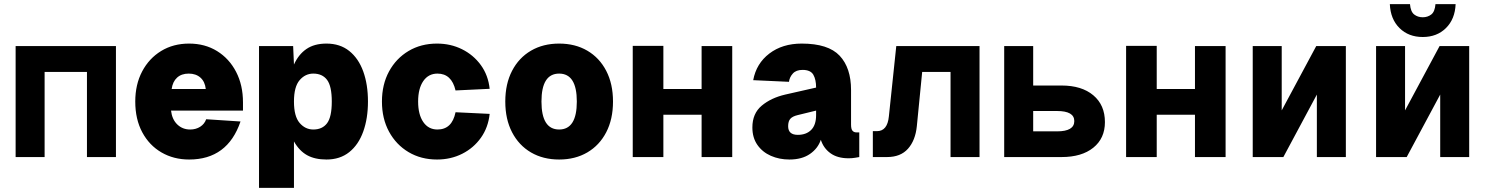

<svg xmlns="http://www.w3.org/2000/svg" viewBox="-20 -764 7240 934"><path d="M56 0V-540H544V0H403V-414H197V0Z M900 12Q825 12 765.5 -22.5Q706 -57 672 -120.5Q638 -184 638 -270Q638 -353 671.5 -416.5Q705 -480 764 -516Q823 -552 900 -552Q977 -552 1036 -515.5Q1095 -479 1128.5 -414.5Q1162 -350 1162 -266V-226H812Q817 -183 842.5 -158.5Q868 -134 905 -134Q933 -134 954 -147.5Q975 -161 983 -184L1150 -173Q1087 12 900 12ZM815 -331H981Q977 -367 955 -386.5Q933 -406 898 -406Q863 -406 841.5 -386.5Q820 -367 815 -331Z M1240 150V-540H1406L1410 -450Q1432 -499 1470.5 -525.5Q1509 -552 1568 -552Q1634 -552 1679 -516Q1724 -480 1747 -416.5Q1770 -353 1770 -270Q1770 -188 1747 -124Q1724 -60 1679 -24Q1634 12 1568 12Q1512 12 1474 -9Q1436 -30 1410 -76V150ZM1504 -134Q1548 -134 1571 -164.5Q1594 -195 1594 -270Q1594 -345 1571 -375.5Q1548 -406 1504 -406Q1465 -406 1437.5 -374Q1410 -342 1410 -270Q1410 -198 1437.5 -166Q1465 -134 1504 -134Z M2106 12Q2028 12 1967.5 -24Q1907 -60 1872.5 -123.5Q1838 -187 1838 -270Q1838 -353 1872.5 -416.5Q1907 -480 1967.5 -516Q2028 -552 2106 -552Q2172 -552 2227.5 -524.5Q2283 -497 2319 -447.5Q2355 -398 2362 -332L2196 -324Q2177 -406 2108 -406Q2064 -406 2039 -369.5Q2014 -333 2014 -270Q2014 -207 2039 -170.5Q2064 -134 2108 -134Q2179 -134 2196 -218L2362 -210Q2355 -144 2319.5 -94Q2284 -44 2228.5 -16Q2173 12 2106 12Z M2700 12Q2622 12 2563 -22.5Q2504 -57 2471 -120.5Q2438 -184 2438 -270Q2438 -356 2471 -419.5Q2504 -483 2563 -517.5Q2622 -552 2700 -552Q2778 -552 2837 -517.5Q2896 -483 2929 -419.5Q2962 -356 2962 -270Q2962 -184 2929 -120.5Q2896 -57 2837 -22.5Q2778 12 2700 12ZM2700 -134Q2786 -134 2786 -270Q2786 -406 2700 -406Q2614 -406 2614 -270Q2614 -134 2700 -134Z M3058 0V-541H3207V-331H3393V-540H3542V0H3393V-206H3207V0Z M3820 12Q3771 12 3730 -6Q3689 -24 3664.5 -59Q3640 -94 3640 -144Q3640 -212 3685.5 -250Q3731 -288 3800 -304L3950 -338Q3950 -377 3936.5 -400.5Q3923 -424 3884 -424Q3853 -424 3837 -406.5Q3821 -389 3818 -366L3644 -374Q3659 -455 3722.5 -503.5Q3786 -552 3880 -552Q4009 -552 4064.5 -493Q4120 -434 4120 -326V-158Q4120 -136 4127 -128Q4134 -120 4146 -120H4160V0Q4154 1 4139.5 3.5Q4125 6 4108 6Q4054 6 4020 -18.5Q3986 -43 3973 -84Q3959 -42 3920 -15Q3881 12 3820 12ZM3861 -108Q3902 -108 3926 -132Q3950 -156 3950 -204V-226L3860 -204Q3835 -198 3824.5 -186Q3814 -174 3814 -150Q3814 -108 3861 -108Z M4226 0V-126H4246Q4297 -126 4304 -198L4340 -540H4745V0H4604V-414H4466L4440 -150Q4433 -81 4397 -40.5Q4361 0 4295 0Z M4865 0V-540H5006V-348H5144Q5242 -348 5298.5 -300.5Q5355 -253 5355 -170Q5355 -91 5298.5 -45.5Q5242 0 5144 0ZM5006 -125H5122Q5206 -125 5206 -175Q5206 -224 5122 -224H5006Z M5458 0V-541H5607V-331H5793V-540H5942V0H5793V-206H5607V0Z M6074 0V-540H6215V-227L6383 -540H6527V0H6386V-304L6223 0Z M6674 0V-540H6815V-227L6983 -540H7127V0H6986V-304L6823 0ZM6901 -584Q6832 -584 6788 -627.5Q6744 -671 6741 -744H6839Q6842 -707 6859.5 -693.5Q6877 -680 6901 -680Q6925 -680 6942.5 -693.5Q6960 -707 6963 -744H7061Q7058 -671 7014 -627.5Q6970 -584 6901 -584Z"/></svg>

Font: Geist Mono UltraBlack
Style: Regular
Weight: 900
Monospace: yes
Designer: Basement.studio, Andrés Briganti, Mateo Zaragoza
Foundry: Basement.studio, Vercel, Andrés Briganti, Guido Ferreyra, Mateo Zaragoza
Version: Version 1.400; ttfautohint (v1.8.4.7-5d5b)